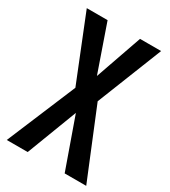

<svg xmlns="http://www.w3.org/2000/svg" viewBox="-177 -802 787 889"><g transform="rotate(30 216.5 -357.0)"><path d="M429.2 0H314L218.8 -268.6L116.2 0H4.4L158.7 -368.2L20 -713.9H131.3L217.8 -465.3L304.7 -713.9H417.5L279.3 -365.7Z"/></g></svg>

Font: Open Sans Condensed SemiBold
Style: Regular
Weight: 600
Width: 3
Designer: Monotype Design Team
Foundry: Monotype Imaging Inc.
Version: Version 3.000; ttfautohint (v1.8.4)